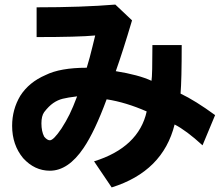

<svg xmlns="http://www.w3.org/2000/svg" viewBox="-20 -670 960 839"><path d="M865 -35Q794 -100 743 -126Q692 79 468 149L391 35Q488 5 546 -50Q604 -105 621 -183Q530 -223 446 -236Q394 -95 345 -23Q278 76 198 76Q131 76 81 21Q33 -37 33 -120Q33 -192 69 -252Q107 -311 179 -342Q243 -374 359 -374Q372 -416 384 -466L396 -515Q323 -508 140 -508V-638Q339 -638 484 -650L557 -581Q517 -446 486 -359Q586 -343 642 -317Q646 -341 646 -473H774Q774 -320 769 -261Q834 -230 920 -167ZM161 -131Q161 -96 173 -73Q186 -57 198 -57Q214 -57 249 -109Q269 -140 284 -170.5Q299 -201 317 -249Q276 -244 254 -238.5Q232 -233 212.5 -219.5Q193 -206 173 -180Q161 -163 161 -131Z"/></svg>

Font: BM Euljiro oraeorae
Style: Regular
Weight: 400
Designer: Bongjin Kim; Bomjun Kim; Myungsoo Han; Hyesun Chae; Mikyoung Jeong; Wujin Sim; Minjae Kang; Suwha Jang;
Foundry: Sandoll Inc.
Version: Version 1.000;hotconv 1.0.109;makeexe 2.5.65596